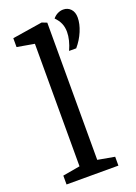

<svg xmlns="http://www.w3.org/2000/svg" viewBox="-139 -777 592 835"><g transform="rotate(-20 156.5 -360.0)"><path d="M19 0V-41L99 -55V-622L19 -636V-677L158 -699L181 -690V-55L259 -41V0ZM228 -542Q238 -564 243 -584.5Q248 -605 248 -623Q248 -645 240.5 -662.5Q233 -680 217 -696Q227 -708 239.5 -714Q252 -720 265 -720Q286 -720 299.5 -705.5Q313 -691 313 -666Q313 -637 299 -603.5Q285 -570 261 -542Z"/></g></svg>

Font: Faustina Light
Style: Regular
Weight: 400
Version: Version 1.200